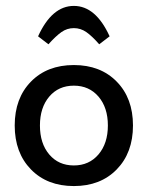

<svg xmlns="http://www.w3.org/2000/svg" viewBox="-20 -625 500 650"><path d="M351.1 -502 315.9 -475.1Q291.5 -502.9 272.2 -516.4Q252.9 -529.8 230 -529.8Q207 -529.8 188 -516.4Q168.9 -502.9 144 -475.1L108.9 -502Q155.8 -605 230 -605Q304.2 -605 351.1 -502ZM115.2 -200.2Q115.2 -139.2 146.7 -102.1Q178.2 -64.9 230 -64.9Q281.7 -64.9 313.5 -102.3Q345.2 -139.6 345.2 -200.2Q345.2 -260.7 313.5 -297.9Q281.7 -335 230 -335Q178.2 -335 146.7 -297.9Q115.2 -260.7 115.2 -200.2ZM84.7 -51.5Q29.8 -107.9 29.8 -200.2Q29.8 -292.5 84.7 -348.6Q139.6 -404.8 230 -404.8Q320.3 -404.8 375.2 -348.6Q430.2 -292.5 430.2 -200.2Q430.2 -107.9 375.2 -51.5Q320.3 4.9 230 4.9Q139.6 4.9 84.7 -51.5Z"/></svg>

Font: Nikodecs
Style: Medium
Weight: 500
Version: Version 0.29